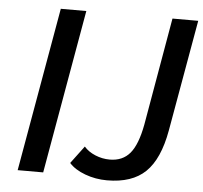

<svg xmlns="http://www.w3.org/2000/svg" viewBox="-51 -754 865 817"><g transform="rotate(5 381.5 -345.0)"><path d="M176 -700H285L162 0H53ZM273 -50 329 -125Q347 -104 377 -91.5Q407 -79 439 -79Q494 -79 525.5 -116.5Q557 -154 573 -240L653 -700H763L679 -224Q657 -101 599.5 -45.5Q542 10 435 10Q386 10 341.5 -6.5Q297 -23 273 -50Z"/></g></svg>

Font: Sarabun Medium
Style: Italic
Weight: 500
Italic angle: -10°
Designer: Suppakit Chalermlarp | Katatrad Co.,Ltd.
Foundry: Cadson Demak Co.,Ltd.
Version: Version 1.000; ttfautohint (v1.6)